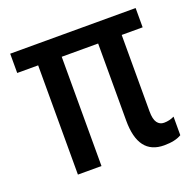

<svg xmlns="http://www.w3.org/2000/svg" viewBox="-102 -645 766 758"><g transform="rotate(-20 280.5 -266.0)"><path d="M464 8Q356 8 356 -135V-459H203V0H104V-459H16V-540H543V-459H455V-138Q455 -105 465.5 -90.5Q476 -76 494 -76Q517 -76 537 -86V-8Q511 8 464 8Z"/></g></svg>

Font: Noto Sans Condensed Medium
Style: Regular
Weight: 500
Width: 3
Designer: Monotype Design Team
Foundry: Monotype Imaging Inc.
Version: Version 2.013; ttfautohint (v1.8.4.7-5d5b)